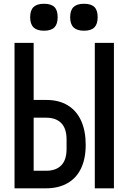

<svg xmlns="http://www.w3.org/2000/svg" viewBox="-20 -1024 640 1044"><path d="M59 -791H163V-480.5H232.5Q300 -480.5 348 -451.5Q396 -422.5 421 -367.8Q446 -313 446 -236.5Q446 -161 420.5 -108Q395 -55 346.2 -27.5Q297.5 0 229.5 0H59ZM342 -214V-265Q342 -325 313.2 -354.5Q284.5 -384 230.5 -384H163V-95.5H230.5Q284.5 -95.5 313.2 -125Q342 -154.5 342 -214ZM495.5 -791H599.5V0H495.5ZM144 -930.5Q144 -968 162.5 -985.8Q181 -1003.5 219 -1003.5Q258 -1003.5 275.8 -986Q293.5 -968.5 293.5 -930.5Q293.5 -893 275.8 -875Q258 -857 219 -857Q181 -857 162.5 -875Q144 -893 144 -930.5ZM361.5 -930.5Q361.5 -968 380 -985.8Q398.5 -1003.5 436.5 -1003.5Q475.5 -1003.5 493.2 -986Q511 -968.5 511 -930.5Q511 -893 493.2 -875Q475.5 -857 436.5 -857Q398.5 -857 380 -875Q361.5 -893 361.5 -930.5Z"/></svg>

Font: JuliaMono Medium
Style: Regular
Weight: 500
Monospace: yes
Designer: cormullion
Foundry: corm
Version: Version 0.054; ttfautohint (v1.8.4)